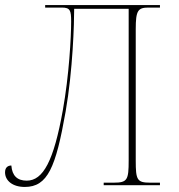

<svg xmlns="http://www.w3.org/2000/svg" viewBox="-20 -734 710 761"><path d="M78 7C169 7 201 -70 240 -291C269 -457 274 -643 274 -699H490V-98C490 -21 485 -10 431 -10H391V0H614V-10H575C523 -10 518 -21 518 -98V-619C518 -693 527 -704 569 -704H614V-714H159V-704H225C258 -704 262 -693 262 -649C262 -587 254 -436 229 -297C193 -96 151 -18 86 -18C49 -18 28 -37 25 -78C11 -78 0 -70 0 -51C0 -18 30 7 78 7Z"/></svg>

Font: Noto Serif Display Thin
Style: Regular
Weight: 100
Designer: Monotype Design Team
Foundry: Monotype Imaging Inc.
Version: Version 2.009